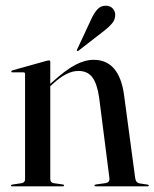

<svg xmlns="http://www.w3.org/2000/svg" viewBox="-20 -654 542 674"><path d="M156.5 -437V-359.5L162.5 -365Q210 -408 243.8 -426Q277.5 -444 309 -444Q398.5 -444 415.5 -320.5L454.5 -29.5Q456.5 -12 471.5 -10L498 -6Q502.5 -5 502.5 -3Q502.5 0 498.5 0H316Q311.5 0 311.5 -3Q311.5 -5.5 317 -6.5L349.5 -11Q366.5 -13.5 364 -29.5L328 -311.5Q321 -360 304.2 -382.5Q287.5 -405 255 -405Q214.5 -405 166 -360L156.5 -351.5V-25.5Q156.5 -13 168.5 -11L200 -6.5Q205 -6 205 -3Q205 0 201 0H21.5Q18.5 0 18.5 -3Q18.5 -5 22.5 -6L56 -11Q68 -13 68 -25V-394.5Q68 -400 62 -400H23Q19.5 -400 19.5 -403Q19.5 -405 23.5 -407L143.5 -440.5Q149.5 -442 152 -442Q156.5 -442 156.5 -437ZM299.5 -585Q310 -608.5 322 -621.2Q334 -634 350.5 -634Q367.5 -634 376 -623.8Q384.5 -613.5 384.5 -602.5Q384.5 -585 373.5 -572Q362.5 -559 347 -547L255.5 -476Q252.5 -473.5 250 -476Q249 -477 251 -481Z"/></svg>

Font: Fraunces 144pt S000
Style: Regular
Weight: 400
Version: Version 1.000; ttfautohint (v1.8.3)